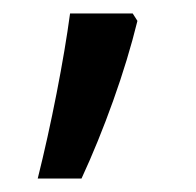

<svg xmlns="http://www.w3.org/2000/svg" viewBox="-20 -186 291 285"><path d="M177 -166 184 -155Q170 -98 148 -36.5Q126 25 101 79H36Q51 19 64 -47.5Q77 -114 84 -166Z"/></svg>

Font: Noto Sans Tamil UI SemiCondensed
Style: Regular
Weight: 400
Width: 4
Designer: Jelle Bosma - Monotype Design Team
Foundry: Monotype Imaging Inc.
Version: Version 2.004